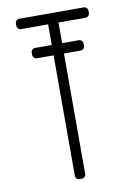

<svg xmlns="http://www.w3.org/2000/svg" viewBox="-89 -856 628 912"><g transform="rotate(-10 225.0 -400.0)"><path d="M250 -750H380C385.7 -750 390.4 -751.9 394.2 -755.8C398.1 -759.6 400 -764.3 400 -770V-780C400 -785.7 398.1 -790.4 394.2 -794.2C390.4 -798.1 385.7 -800 380 -800H70C64.3 -800 59.6 -798.1 55.8 -794.2C51.9 -790.4 50 -785.7 50 -780V-770C50 -764.3 51.9 -759.6 55.8 -755.8C59.6 -751.9 64.3 -750 70 -750H200V-20C200 -14.3 201.9 -9.6 205.8 -5.8C209.6 -1.9 214.3 0 220 0H230C235.7 0 240.4 -1.9 244.2 -5.8C248.1 -9.6 250 -14.3 250 -20ZM100 -630.5V-620.5C100 -614.8 101.9 -610.1 105.8 -606.2C109.6 -602.4 114.3 -600.5 120 -600.5H330C335.7 -600.5 340.4 -602.4 344.2 -606.2C348.1 -610.1 350 -614.8 350 -620.5V-630.5C350 -636.2 348.1 -640.9 344.2 -644.8C340.4 -648.6 335.7 -650.5 330 -650.5H120C114.3 -650.5 109.6 -648.6 105.8 -644.8C101.9 -640.9 100 -636.2 100 -630.5Z"/></g></svg>

Font: lerotica
Style: Regular
Weight: 400
Designer: defharo
Foundry: deFharo
Version: Version 1.001 2011